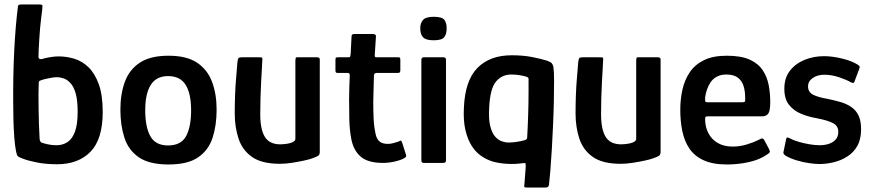

<svg xmlns="http://www.w3.org/2000/svg" viewBox="-20 -728 3897 858"><path d="M235 6Q183 6 142.5 -2.5Q102 -11 88 -17Q73 -22 65.5 -26Q58 -30 55.5 -37Q53 -44 51 -56Q47 -75 44 -112.5Q41 -150 40 -193Q39 -236 39 -271Q38 -389 43.5 -500Q49 -611 60 -698Q60 -704 64 -706Q68 -708 75 -708H156Q169 -708 169.5 -703.5Q170 -699 169 -687Q167 -670 164 -647.5Q161 -625 159 -600.5Q157 -576 155.5 -552.5Q154 -529 153 -509Q152 -489 152 -475Q152 -467 156.5 -465Q161 -463 167 -464Q179 -468 201 -472Q223 -476 242 -476Q277 -476 312 -465.5Q347 -455 375.5 -427.5Q404 -400 421.5 -351.5Q439 -303 439 -227Q439 -106 384.5 -50Q330 6 235 6ZM233 -79Q260 -79 281.5 -93Q303 -107 315 -139.5Q327 -172 327 -228Q327 -279 318.5 -309.5Q310 -340 295.5 -356Q281 -372 265 -377.5Q249 -383 233 -383Q224 -383 209.5 -380.5Q195 -378 182.5 -375Q170 -372 163 -369Q158 -368 155.5 -365.5Q153 -363 153 -356Q152 -334 152 -305Q152 -276 152.5 -242Q153 -208 154 -173.5Q155 -139 157 -107Q158 -100 160 -96.5Q162 -93 165 -91Q176 -87 194 -83Q212 -79 233 -79Z M733 7Q647 7 600.5 -25Q554 -57 536 -112.5Q518 -168 518 -238Q518 -308 538 -362.5Q558 -417 605 -448Q652 -479 733 -479Q814 -479 860.5 -448Q907 -417 927.5 -362.5Q948 -308 948 -238Q948 -168 930 -112.5Q912 -57 865.5 -25Q819 7 733 7ZM731 -78Q789 -78 811.5 -119.5Q834 -161 834 -235Q834 -310 809.5 -349Q785 -388 731 -388Q679 -388 654 -349Q629 -310 629 -235Q629 -160 652 -119Q675 -78 731 -78Z M1231 4Q1150 4 1106.5 -26.5Q1063 -57 1046 -108.5Q1029 -160 1029 -221Q1029 -261 1030.5 -303Q1032 -345 1035.5 -383.5Q1039 -422 1041 -451Q1043 -467 1047 -469.5Q1051 -472 1063 -472H1132Q1144 -472 1149 -471.5Q1154 -471 1152 -455Q1152 -450 1150.5 -425Q1149 -400 1147 -364Q1145 -328 1144 -289Q1143 -250 1143 -217Q1143 -150 1163.5 -116.5Q1184 -83 1233 -83Q1239 -83 1250 -84Q1261 -85 1272.5 -87.5Q1284 -90 1292 -95Q1300 -100 1300 -108V-457Q1300 -462 1301 -467Q1302 -472 1307 -472H1397Q1400 -472 1404.5 -470.5Q1409 -469 1409 -461V-49Q1409 -37 1402 -32Q1395 -27 1374 -20Q1364 -16 1339 -10.5Q1314 -5 1285 -0.5Q1256 4 1231 4Z M1691 0Q1625 0 1592.5 -27.5Q1560 -55 1550 -106Q1542 -148 1541 -193Q1540 -238 1540 -284Q1540 -314 1541 -339Q1542 -364 1543 -392Q1543 -402 1534 -402H1490Q1484 -402 1481.5 -404Q1479 -406 1479 -414V-459Q1479 -469 1481.5 -470.5Q1484 -472 1492 -472H1537Q1544 -472 1545 -475.5Q1546 -479 1547 -487L1551 -565Q1551 -576 1562 -576H1648Q1652 -576 1656.5 -573Q1661 -570 1660 -565L1655 -487Q1654 -477 1655.5 -474.5Q1657 -472 1663 -472H1757Q1766 -472 1767.5 -470Q1769 -468 1769 -458V-415Q1769 -407 1766.5 -404.5Q1764 -402 1756 -402H1662Q1657 -402 1654 -399Q1651 -396 1651 -389Q1650 -361 1649.5 -332.5Q1649 -304 1648 -274Q1648 -238 1649.5 -200Q1651 -162 1659 -127Q1664 -105 1677 -95Q1690 -85 1713 -85Q1726 -85 1738 -88.5Q1750 -92 1760 -95Q1770 -101 1772.5 -99Q1775 -97 1778 -88L1794 -37Q1797 -30 1792 -25Q1787 -20 1771 -14Q1760 -10 1745.5 -6.5Q1731 -3 1717 -1.5Q1703 0 1691 0Z M1976 -602Q1976 -575 1965 -561.5Q1954 -548 1918 -548Q1883 -548 1870.5 -561.5Q1858 -575 1858 -602Q1858 -625 1870.5 -639Q1883 -653 1918 -653Q1956 -653 1966 -639Q1976 -625 1976 -602ZM1973 -11Q1973 0 1961 0H1874Q1863 0 1863 -11V-461Q1863 -472 1874 -472H1961Q1973 -472 1973 -461Z M2179 -7Q2154 -15 2130 -31.5Q2106 -48 2088 -76Q2070 -104 2060 -146Q2050 -188 2053 -246Q2058 -368 2113.5 -424.5Q2169 -481 2267 -481Q2318 -481 2358.5 -473Q2399 -465 2424 -457Q2441 -451 2446 -445Q2451 -439 2453 -429Q2456 -408 2456 -367.5Q2456 -327 2455 -276Q2454 -225 2451.5 -169.5Q2449 -114 2446 -61.5Q2443 -9 2439.5 33Q2436 75 2433 100Q2431 106 2427 108Q2423 110 2417 110H2335Q2322 110 2322.5 105Q2323 100 2324 89Q2325 78 2326 61.5Q2327 45 2328.5 29.5Q2330 14 2329 7Q2329 0 2324 0.5Q2319 1 2309 2Q2281 6 2245 4Q2209 2 2179 -7ZM2166 -247Q2163 -196 2170.5 -165.5Q2178 -135 2191.5 -119Q2205 -103 2221.5 -97Q2238 -91 2253 -91Q2268 -91 2288.5 -94Q2309 -97 2326 -102Q2331 -104 2333.5 -106.5Q2336 -109 2336 -117Q2337 -133 2338 -157Q2339 -181 2340 -209Q2341 -237 2341.5 -265.5Q2342 -294 2342 -321Q2342 -348 2342 -371Q2343 -376 2341 -379Q2339 -382 2336 -384Q2321 -389 2302.5 -392Q2284 -395 2265 -395Q2223 -395 2196.5 -363.5Q2170 -332 2166 -247Z M2754 4Q2673 4 2629.5 -26.5Q2586 -57 2569 -108.5Q2552 -160 2552 -221Q2552 -261 2553.5 -303Q2555 -345 2558.5 -383.5Q2562 -422 2564 -451Q2566 -467 2570 -469.5Q2574 -472 2586 -472H2655Q2667 -472 2672 -471.5Q2677 -471 2675 -455Q2675 -450 2673.5 -425Q2672 -400 2670 -364Q2668 -328 2667 -289Q2666 -250 2666 -217Q2666 -150 2686.5 -116.5Q2707 -83 2756 -83Q2762 -83 2773 -84Q2784 -85 2795.5 -87.5Q2807 -90 2815 -95Q2823 -100 2823 -108V-457Q2823 -462 2824 -467Q2825 -472 2830 -472H2920Q2923 -472 2927.5 -470.5Q2932 -469 2932 -461V-49Q2932 -37 2925 -32Q2918 -27 2897 -20Q2887 -16 2862 -10.5Q2837 -5 2808 -0.5Q2779 4 2754 4Z M3020 -237Q3020 -284 3029.5 -327Q3039 -370 3062 -404.5Q3085 -439 3125.5 -459Q3166 -479 3228 -479Q3293 -479 3331.5 -461Q3370 -443 3389.5 -412.5Q3409 -382 3415.5 -345.5Q3422 -309 3422 -273Q3422 -232 3413 -220Q3404 -208 3386 -208H3141Q3136 -208 3133.5 -206Q3131 -204 3131 -196Q3131 -161 3145.5 -133Q3160 -105 3187.5 -89Q3215 -73 3254 -73Q3287 -73 3319 -83Q3351 -93 3368 -102Q3379 -108 3385 -109.5Q3391 -111 3398 -97L3417 -61Q3422 -51 3419.5 -47Q3417 -43 3407 -37Q3374 -14 3326 -3.5Q3278 7 3229 7Q3165 7 3124 -12Q3083 -31 3060.5 -64.5Q3038 -98 3029 -142.5Q3020 -187 3020 -237ZM3310 -291Q3310 -321 3302.5 -344.5Q3295 -368 3276.5 -381.5Q3258 -395 3226 -395Q3201 -395 3183.5 -385.5Q3166 -376 3155.5 -360.5Q3145 -345 3139 -327Q3133 -309 3131 -292Q3131 -278 3132 -274.5Q3133 -271 3141 -271H3297Q3306 -271 3308.5 -274Q3311 -277 3310 -291Z M3493 -106Q3495 -115 3500.5 -113.5Q3506 -112 3512 -109Q3528 -100 3551.5 -93.5Q3575 -87 3599 -83Q3623 -79 3642 -79Q3665 -79 3683.5 -85Q3702 -91 3714 -104Q3726 -117 3726 -138Q3727 -164 3704 -177Q3681 -190 3628 -200Q3593 -206 3560 -219.5Q3527 -233 3506 -259.5Q3485 -286 3485 -331Q3485 -380 3510 -412Q3535 -444 3575.5 -460.5Q3616 -477 3663 -477Q3699 -477 3742.5 -466.5Q3786 -456 3813 -439Q3821 -434 3821.5 -430.5Q3822 -427 3820 -421L3799 -365Q3797 -353 3783 -360Q3762 -372 3729 -383Q3696 -394 3663 -394Q3633 -394 3612 -379.5Q3591 -365 3591 -342Q3591 -316 3614 -304.5Q3637 -293 3679 -286Q3708 -280 3734.5 -272.5Q3761 -265 3782.5 -251Q3804 -237 3816 -213Q3828 -189 3828 -151Q3828 -106 3811.5 -76.5Q3795 -47 3767 -29Q3739 -11 3706 -3Q3673 5 3641 5Q3624 5 3595.5 1Q3567 -3 3538 -12Q3509 -21 3488 -34Q3485 -37 3482.5 -40Q3480 -43 3481 -48Z"/></svg>

Font: Glory Thin SemiBold
Style: Regular
Weight: 600
Version: Version 1.011